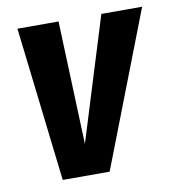

<svg xmlns="http://www.w3.org/2000/svg" viewBox="-66 -589 595 649"><g transform="rotate(-10 232.0 -265.0)"><path d="M464 -530 259 0H98L36 -530H177L193 -107L324 -530Z"/></g></svg>

Font: Fira Sans Extra Condensed SemiBold
Style: Italic
Weight: 600
Width: 3
Italic angle: -8°
Designer: Carrois Corporate & Edenspiekermann AG
Foundry: Carrois Corporate GbR & Edenspiekermann AG
Version: Version 4.203